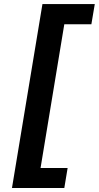

<svg xmlns="http://www.w3.org/2000/svg" viewBox="-20 -768 485 942"><path d="M38.7 154.5 188.2 -747.9H445L428.3 -649.1H295.5L179 56.1H311.8L295.5 154.5Z"/></svg>

Font: Inter UI Semi Bold
Style: Italic
Weight: 600
Italic angle: -9.39999°
Designer: Rasmus Andersson
Foundry: rsms
Version: 3.2;8d6f07862